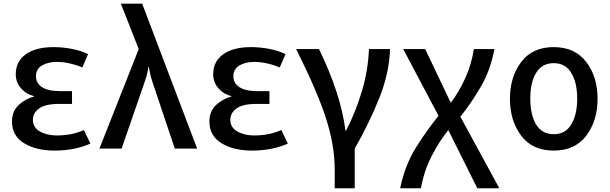

<svg xmlns="http://www.w3.org/2000/svg" viewBox="-20 -805 3304 1040"><path d="M469.7 -27.3Q460.9 -45.9 434.6 -100.6Q407.2 -87.9 368.2 -79.1Q328.1 -71.3 288.1 -71.3Q234.4 -71.3 196.3 -92.8Q158.2 -114.3 158.2 -156.2Q158.2 -193.4 192.4 -217.8Q225.6 -242.2 300.8 -242.2Q324.2 -242.2 370.1 -242.2Q370.1 -259.8 370.1 -311.5Q353.5 -311.5 303.7 -311.5Q238.3 -311.5 206.1 -334Q174.8 -355.5 174.8 -391.6Q174.8 -430.7 207 -450.2Q240.2 -469.7 287.1 -469.7Q322.3 -469.7 360.4 -460.9Q398.4 -452.1 425.8 -439.5Q436.5 -462.9 457 -511.7Q419.9 -530.3 370.1 -540Q320.3 -549.8 269.5 -549.8Q173.8 -549.8 119.1 -510.7Q65.4 -471.7 65.4 -403.3Q65.4 -359.4 92.8 -328.1Q120.1 -295.9 164.1 -284.2Q164.1 -283.2 164.1 -282.2Q117.2 -269.5 81.1 -236.3Q44.9 -202.1 44.9 -147.5Q44.9 -69.3 110.4 -29.3Q175.8 10.7 276.4 10.7Q328.1 10.7 379.9 1Q431.6 -9.8 469.7 -27.3Z M1047.9 0Q973.6 -196.3 750 -785.2Q721.7 -785.2 634.8 -785.2Q659.2 -723.6 731.4 -539.1Q677.7 -404.3 518.6 0Q547.9 0 638.7 0Q670.9 -90.8 764.6 -364.3Q774.4 -391.6 779.3 -417Q784.2 -442.4 784.2 -442.4Q785.2 -442.4 786.1 -442.4Q786.1 -442.4 791 -417Q795.9 -391.6 804.7 -364.3Q845.7 -242.2 926.8 0Q957 0 1047.9 0Z M1539.1 -27.3Q1530.3 -45.9 1503.9 -100.6Q1476.6 -87.9 1437.5 -79.1Q1397.5 -71.3 1357.4 -71.3Q1303.7 -71.3 1265.6 -92.8Q1227.5 -114.3 1227.5 -156.2Q1227.5 -193.4 1261.7 -217.8Q1294.9 -242.2 1370.1 -242.2Q1393.6 -242.2 1439.5 -242.2Q1439.5 -259.8 1439.5 -311.5Q1422.9 -311.5 1373 -311.5Q1307.6 -311.5 1275.4 -334Q1244.1 -355.5 1244.1 -391.6Q1244.1 -430.7 1276.4 -450.2Q1309.6 -469.7 1356.4 -469.7Q1391.6 -469.7 1429.7 -460.9Q1467.8 -452.1 1495.1 -439.5Q1505.9 -462.9 1526.4 -511.7Q1489.3 -530.3 1439.5 -540Q1389.6 -549.8 1338.9 -549.8Q1243.2 -549.8 1188.5 -510.7Q1134.8 -471.7 1134.8 -403.3Q1134.8 -359.4 1162.1 -328.1Q1189.5 -295.9 1233.4 -284.2Q1233.4 -283.2 1233.4 -282.2Q1186.5 -269.5 1150.4 -236.3Q1114.3 -202.1 1114.3 -147.5Q1114.3 -69.3 1179.7 -29.3Q1245.1 10.7 1345.7 10.7Q1397.5 10.7 1449.2 1Q1501 -9.8 1539.1 -27.3Z M2092.8 -539.1Q2063.5 -539.1 1978.5 -539.1Q1973.6 -419.9 1939.5 -308.6Q1906.2 -196.3 1853.5 -95.7Q1852.5 -95.7 1851.6 -95.7Q1837.9 -202.1 1801.8 -310.5Q1766.6 -418.9 1708 -539.1Q1667 -539.1 1584 -539.1Q1692.4 -324.2 1743.2 -171.9Q1793 -20.5 1793 111.3Q1793 145.5 1793 214.8Q1820.3 214.8 1901.4 214.8Q1901.4 161.1 1901.4 0Q1978.5 -134.8 2033.2 -270.5Q2087.9 -405.3 2092.8 -539.1Z M2684.6 214.8Q2631.8 118.2 2473.6 -172.9Q2528.3 -240.2 2582 -331.1Q2635.7 -420.9 2658.2 -539.1Q2621.1 -539.1 2546.9 -539.1Q2532.2 -449.2 2498 -377Q2463.9 -303.7 2422.9 -250Q2421.9 -250 2420.9 -250Q2386.7 -322.3 2283.2 -539.1Q2252.9 -539.1 2164.1 -539.1Q2211.9 -449.2 2355.5 -177.7Q2296.9 -106.4 2235.4 -9.8Q2173.8 87.9 2147.5 214.8Q2185.5 214.8 2259.8 214.8Q2278.3 115.2 2320.3 36.1Q2361.3 -43 2407.2 -98.6Q2407.2 -98.6 2409.2 -98.6Q2448.2 -20.5 2565.4 214.8Q2595.7 214.8 2684.6 214.8Z M3216.8 -269.5Q3216.8 -389.6 3155.3 -469.7Q3093.8 -549.8 2979.5 -549.8Q2864.3 -549.8 2803.7 -469.7Q2742.2 -389.6 2742.2 -269.5Q2742.2 -150.4 2803.7 -69.3Q2864.3 10.7 2979.5 10.7Q3093.8 10.7 3155.3 -69.3Q3216.8 -150.4 3216.8 -269.5ZM3106.4 -271.5Q3106.4 -183.6 3074.2 -130.9Q3043 -78.1 2979.5 -78.1Q2916 -78.1 2883.8 -130.9Q2852.5 -183.6 2852.5 -271.5Q2852.5 -358.4 2883.8 -410.2Q2916 -462.9 2979.5 -462.9Q3043 -462.9 3074.2 -410.2Q3106.4 -358.4 3106.4 -271.5Z"/></svg>

Font: DaxlinePro-Medium
Style: Medium
Weight: 400
Designer: Hans Reichel
Version: Version 7.502; 2006